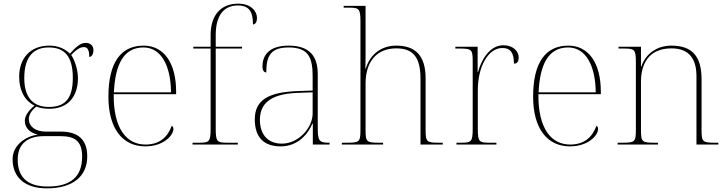

<svg xmlns="http://www.w3.org/2000/svg" viewBox="-20 -792 3983 1052"><path d="M237 240C384 240 458 170 458 65C458 -27 408 -71 313 -71H230C175 -71 138 -98 138 -140C138 -161 150 -185 179 -208C199 -200 224 -196 250 -196C354 -196 407 -264 407 -364C407 -417 385 -470 370 -491C399 -521 420 -534 439 -534C459 -534 469 -520 469 -480C481 -480 492 -494 492 -517C492 -542 475 -557 450 -557C422 -557 399 -538 363 -498C336 -525 298 -542 250 -542C144 -542 85 -470 85 -372C85 -311 105 -246 169 -213C133 -184 116 -155 116 -130C116 -94 140 -65 188 -54C130 -49 49 -2 49 80C49 179 115 240 237 240ZM247 -206C169 -206 113 -250 113 -364C113 -487 169 -532 247 -532C331 -532 379 -487 379 -365C379 -243 329 -206 247 -206ZM241 230C118 230 77 167 77 82C77 -11 140 -46 220 -46H311C388 -46 430 -21 430 66C430 177 367 230 241 230Z M776 10C877 10 930 -51 930 -85C930 -94 927 -99 921 -103C898 -39 853 0 777 0C673 0 601 -88 603 -276H945V-290C945 -448 877 -542 767 -542C643 -542 574 -451 574 -262C574 -87 652 10 776 10ZM917 -286H604C611 -433 654 -532 766 -532C864 -532 916 -430 917 -286Z M1035 0H1283V-10H1229C1169 -10 1162 -14 1162 -88V-526H1306V-536H1162V-600C1162 -706 1205 -762 1283 -762C1350 -762 1366 -722 1366 -658C1376 -658 1388 -667 1388 -694C1388 -729 1357 -772 1285 -772C1190 -772 1134 -709 1134 -600V-536H1039V-526H1134V-88C1134 -14 1127 -10 1067 -10H1035Z M1518 10C1616 10 1670 -63 1692 -115H1694V0H1786V-10H1779C1725 -10 1721 -25 1721 -100V-386C1721 -481 1679 -542 1562 -542C1447 -542 1418 -482 1418 -428C1418 -409 1425 -395 1439 -395C1439 -486 1463 -532 1562 -532C1675 -532 1693 -471 1693 -371V-296L1610 -293C1452 -287 1376 -245 1376 -138C1376 -39 1426 10 1518 10ZM1524 -5C1442 -5 1404 -62 1404 -135C1404 -221 1457 -277 1608 -283L1693 -286V-170C1693 -94 1618 -5 1524 -5Z M1853 0H2079V-10H2060C1987 -10 1983 -14 1983 -84V-334C1983 -461 2050 -527 2151 -527C2244 -527 2284 -478 2284 -360V0H2406V-10H2389C2316 -10 2312 -14 2312 -84V-362C2312 -489 2255 -542 2151 -542C2071 -542 2008 -496 1984 -416H1982C1983 -454 1983 -465 1983 -482V-760H1863V-750H1888C1948 -750 1955 -746 1955 -672V-84C1955 -14 1951 -10 1878 -10H1853Z M2481 0H2700V-10H2665C2605 -10 2598 -14 2598 -88V-297C2598 -428 2655 -529 2733 -529C2777 -529 2796 -503 2796 -443C2815 -443 2822 -458 2822 -476C2822 -514 2789 -544 2738 -544C2662 -544 2617 -463 2599 -397H2597V-536H2475V-526H2493C2566 -526 2570 -522 2570 -452V-88C2570 -14 2563 -10 2503 -10H2481Z M3103 10C3204 10 3257 -51 3257 -85C3257 -94 3254 -99 3248 -103C3225 -39 3180 0 3104 0C3000 0 2928 -88 2930 -276H3272V-290C3272 -448 3204 -542 3094 -542C2970 -542 2901 -451 2901 -262C2901 -87 2979 10 3103 10ZM3244 -286H2931C2938 -433 2981 -532 3093 -532C3191 -532 3243 -430 3244 -286Z M3364 0H3585V-10H3569C3496 -10 3492 -14 3492 -84V-344C3492 -433 3528 -527 3659 -527C3760 -527 3796 -464 3796 -375V0H3916V-10H3901C3828 -10 3824 -14 3824 -84V-357C3824 -482 3774 -542 3659 -542C3582 -542 3518 -500 3494 -427H3492V-536H3369V-526H3397C3457 -526 3464 -521 3464 -452V-84C3464 -14 3460 -10 3387 -10H3364Z"/></svg>

Font: Noto Serif Display Thin
Style: Regular
Weight: 100
Designer: Monotype Design Team
Foundry: Monotype Imaging Inc.
Version: Version 2.009